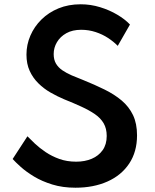

<svg xmlns="http://www.w3.org/2000/svg" viewBox="-20 -860 722 896"><path d="M332 16Q272.5 16 224 1Q175.5 -14 138.8 -36.2Q102 -58.5 77 -81Q52 -103.5 39 -118L108 -224Q122 -209.5 143.2 -189.5Q164.5 -169.5 193 -150.2Q221.5 -131 257 -118.2Q292.5 -105.5 335.5 -105.5Q376 -105.5 408 -119Q440 -132.5 459 -159.2Q478 -186 478 -225.5Q478 -260 463.8 -284.5Q449.5 -309 423 -327.2Q396.5 -345.5 360 -362.2Q323.5 -379 278.5 -397Q246.5 -410.5 215.2 -428.5Q184 -446.5 158.8 -471.5Q133.5 -496.5 118.5 -529.2Q103.5 -562 103.5 -605Q103.5 -651.5 121.8 -693.8Q140 -736 173.5 -769Q207 -802 253.2 -821Q299.5 -840 356.5 -840Q403 -840 447 -826.5Q491 -813 527.2 -791.5Q563.5 -770 586.5 -745.5L529.5 -646Q510.5 -665.5 484.2 -682.8Q458 -700 426 -710.5Q394 -721 359 -721Q318 -721 289.5 -705Q261 -689 245.8 -663.2Q230.5 -637.5 230.5 -607.5Q230.5 -581.5 241.2 -563.2Q252 -545 271 -532Q290 -519 314.8 -508.2Q339.5 -497.5 367 -487Q421.5 -465 467.8 -442.2Q514 -419.5 548 -390.8Q582 -362 600.8 -322.8Q619.5 -283.5 619.5 -228.5Q619.5 -151.5 582.8 -96.5Q546 -41.5 481.2 -12.8Q416.5 16 332 16Z"/></svg>

Font: Spartan Thin SemiBold
Style: Regular
Weight: 600
Version: Version 1.004